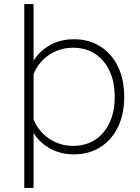

<svg xmlns="http://www.w3.org/2000/svg" viewBox="-20 -751 690 949"><path d="M345 -557Q419 -557 475 -522Q531 -487 562.5 -423Q594 -359 594 -272Q594 -186 562.5 -122Q531 -58 475 -23Q419 12 345 12Q279 12 226.5 -17.5Q174 -47 146 -94V178H100V-731H146V-451Q176 -500 228 -528.5Q280 -557 345 -557ZM341 -30Q404 -30 450 -60Q496 -90 521.5 -144.5Q547 -199 547 -272Q547 -346 521.5 -400.5Q496 -455 450 -485Q404 -515 341 -515Q277 -515 224.5 -481Q172 -447 146 -385V-160Q172 -99 224.5 -64.5Q277 -30 341 -30Z"/></svg>

Font: Azeret Mono Thin Thin
Style: Regular
Weight: 250
Version: Version 1.002